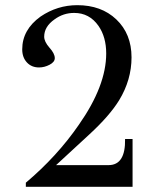

<svg xmlns="http://www.w3.org/2000/svg" viewBox="-20 -723 608 743"><path d="M493 -185V0H80V-16Q201 -118 285 -240Q391 -391 391 -516Q391 -580 361 -623Q326 -673 267 -673Q225 -673 191 -648Q151 -620 151 -581Q151 -562 171 -539Q192 -516 192 -498Q192 -483 172 -472.5Q152 -462 131 -462Q102 -462 84 -481.5Q66 -501 66 -532Q66 -608 137 -659Q202 -703 279 -703Q372 -703 430 -648Q489 -592 489 -501Q489 -414 441 -335Q404 -275 327 -204Q306 -184 262 -144Q218 -104 197 -84H400Q466 -84 464 -185Z"/></svg>

Font: GFS Didot
Style: Regular
Weight: 400
Designer: Takis Katsoulidis and George D. Matthiopoulos
Foundry: Takis Katsoulidis and George D. Matthiopoulos
Version: Version 1.0